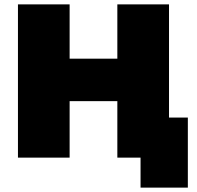

<svg xmlns="http://www.w3.org/2000/svg" viewBox="-20 -720 899 877"><path d="M752 -700V0H516V-258H298V0H62V-700H298V-452H516V-700ZM838 -183V137H622V0H516V-183Z"/></svg>

Font: Montserrat Alternates Black
Style: Regular
Weight: 900
Designer: Julieta Ulanovsky
Foundry: Julieta Ulanovsky
Version: Version 7.200